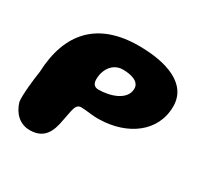

<svg xmlns="http://www.w3.org/2000/svg" viewBox="-135 -753 940 918"><g transform="rotate(30 335.0 -294.0)"><path d="M132 11.5C193 11.5 226.5 -20 241.5 -83.5C246.5 -104 253 -142.5 257.5 -163.5C263.5 -190 270 -206.5 292 -206.5C321 -206.5 354 -198 397 -199.5C546.5 -203 670.5 -288 670.5 -430C670.5 -552.5 540 -599 383.5 -599C160 -599 43.5 -476 35 -253C28.5 -215.5 17 -114 22.5 -80.5C39 -25.5 77.5 11.5 132 11.5ZM320.5 -320.5C296.5 -320.5 286.5 -335.5 286.5 -358C286.5 -413.5 319 -462.5 374.5 -462.5C418.5 -462.5 467 -450.5 467 -410.5C467 -348 387 -321 320.5 -320.5Z"/></g></svg>

Font: Gluten
Style: Bold Italic
Weight: 700
Italic angle: -13°
Designer: Tyler Finck
Foundry: Etcetera Type Company
Version: Version 0.920